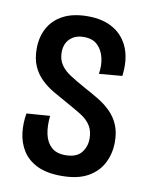

<svg xmlns="http://www.w3.org/2000/svg" viewBox="-68 -592 512 655"><g transform="rotate(10 188.0 -264.0)"><path d="M189 12Q137 12 104 -4.5Q71 -21 54 -48.5Q37 -76 33 -109.5Q29 -143 35 -177L116 -183Q112 -147 118 -119.5Q124 -92 141.5 -76Q159 -60 190 -60Q228 -60 245 -80.5Q262 -101 262 -130Q262 -156 250.5 -174.5Q239 -193 216.5 -207Q194 -221 163 -238Q139 -251 115 -265Q91 -279 72 -297.5Q53 -316 42 -341Q31 -366 31 -401Q31 -442 48.5 -473.5Q66 -505 100 -522.5Q134 -540 184 -540Q238 -540 274 -518Q310 -496 326 -456Q342 -416 335 -360L255 -353Q260 -384 253.5 -410Q247 -436 230 -452Q213 -468 183 -468Q153 -468 135 -450.5Q117 -433 117 -403Q117 -379 129 -361Q141 -343 163 -329Q185 -315 212 -300Q240 -285 265 -270Q290 -255 309 -236Q328 -217 338.5 -192Q349 -167 349 -133Q349 -94 332.5 -61Q316 -28 281 -8Q246 12 189 12Z"/></g></svg>

Font: Bricolage Grotesque 36pt Condensed
Style: Regular
Weight: 400
Width: 3
Designer: Mathieu Triay
Foundry: Atelier Triay
Version: Version 1.001;gftools[0.9.33.dev8+g029e19f]